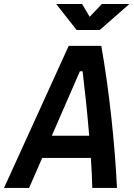

<svg xmlns="http://www.w3.org/2000/svg" viewBox="-48 -918 654 938"><path d="M-28.3 0H94.2L158.2 -146.5H396C399.4 -94.7 401.9 -45.4 402.8 0H523.4C513.7 -210.9 484.9 -481 446.8 -693.8H287.6ZM205.1 -254.9 342.3 -569.8H355.5C366.7 -476.6 378.9 -364.7 387.7 -254.9ZM326.2 -771.5H439.5L584 -898.4H449.7L390.1 -835.9L353 -898.4H226.6Z"/></svg>

Font: Cascadia Code SemiBold
Style: Italic
Weight: 600
Italic angle: -10°
Monospace: yes
Designer: Aaron Bell
Foundry: Saja Typeworks
Version: Version 2404.023